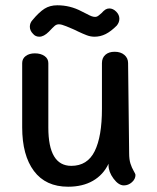

<svg xmlns="http://www.w3.org/2000/svg" viewBox="-20 -706 596 727"><path d="M493 -44Q493 -28 479.5 -16Q466 -4 449 -4Q429 -4 410 -29.5Q391 -55 391 -80V-86Q371 -44 332 -21.5Q293 1 238 1Q153 1 108.5 -58.5Q64 -118 64 -224V-467Q64 -484 77.5 -494Q91 -504 112 -504Q134 -504 148.5 -494Q163 -484 163 -467V-223Q163 -78 250 -78Q311 -78 338.5 -133.5Q366 -189 366 -294V-467Q366 -487 379 -498.5Q392 -510 414 -510Q437 -510 451 -498Q465 -486 465 -467L469 -126Q469 -102 474 -86.5Q479 -71 486 -59Q493 -47 493 -44ZM93 -605Q93 -619 103 -630Q128 -660 148.5 -673Q169 -686 197 -686Q246 -686 289 -663Q296 -660 308 -653.5Q320 -647 327 -644.5Q334 -642 340 -642Q348 -642 355 -648.5Q362 -655 364 -656Q373 -666 379.5 -670Q386 -674 394 -674Q408 -674 420 -662Q432 -650 432 -635Q432 -621 422 -609Q400 -587 380 -577Q360 -567 338 -567Q323 -567 308.5 -572.5Q294 -578 275 -587Q271 -589 266 -591.5Q261 -594 256 -596Q249 -599 231 -606.5Q213 -614 203 -614Q194 -614 187 -608Q180 -602 165 -586Q146 -567 129 -567Q114 -567 105 -578Q93 -590 93 -605Z"/></svg>

Font: Mali Medium
Style: Regular
Weight: 500
Version: Version 1.000; ttfautohint (v1.6)